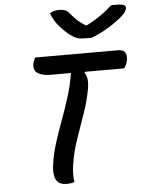

<svg xmlns="http://www.w3.org/2000/svg" viewBox="-62 -999 795 1055"><g transform="rotate(-5 335.5 -471.5)"><path d="M306 0Q297 4 286 5.5Q275 7 264 7Q219 7 204.5 -22.5Q190 -52 197 -101Q205 -162 223.5 -220.5Q242 -279 264 -338.5Q286 -398 306.5 -462Q327 -526 339 -598H224Q183 -598 156 -614.5Q129 -631 139 -674Q144 -691 151 -700H610Q638 -700 647.5 -682Q657 -664 650 -636Q648 -625 643 -615.5Q638 -606 633 -598H416L413 -593Q423 -580 426.5 -559Q430 -538 425 -506Q413 -438 389 -370Q365 -302 341.5 -234Q318 -166 307 -95Q303 -70 302.5 -45Q302 -20 306 0ZM470 -781H430Q407 -781 390 -786.5Q373 -792 350 -809Q321 -832 294 -863.5Q267 -895 253 -935Q266 -943 277.5 -946Q289 -949 305 -949Q324 -949 336.5 -944Q349 -939 361 -925Q376 -906 394 -888.5Q412 -871 442 -852H450Q500 -878 534.5 -903Q569 -928 591 -950H621Q653 -950 663 -943.5Q673 -937 671 -926Q670 -917 661.5 -904.5Q653 -892 633 -876Q597 -847 555.5 -822.5Q514 -798 470 -781Z"/></g></svg>

Font: Recursive Sn Csl St Med
Style: Italic
Weight: 500
Italic angle: -15°
Version: Version 1.079;hotconv 1.0.112;makeotfexe 2.5.65598; ttfautoh